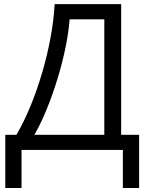

<svg xmlns="http://www.w3.org/2000/svg" viewBox="-20 -734 724 940"><path d="M573.2 -713.9V-74.2H661.1V186.5H581.5V0H85.4V186.5H5.9V-74.2H60.5Q97.2 -136.7 129.2 -214.6Q161.1 -292.5 186.3 -377.7Q211.4 -462.9 227.3 -548.8Q243.2 -634.8 247.6 -713.9ZM490.7 -639.2H320.8Q316.4 -578.6 301.3 -504.2Q286.1 -429.7 262.5 -351.6Q238.8 -273.4 209.7 -201.7Q180.7 -129.9 148.4 -74.2H490.7Z"/></svg>

Font: Open Sans
Style: Regular
Weight: 400
Designer: Monotype Design Team
Foundry: Monotype Imaging Inc.
Version: Version 3.000; ttfautohint (v1.8.4)